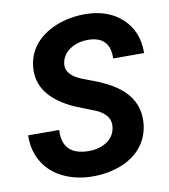

<svg xmlns="http://www.w3.org/2000/svg" viewBox="-82 -791 766 871"><g transform="rotate(-10 301.0 -355.5)"><path d="M401.4 -189.9C397 -164.6 383.8 -144 361.3 -128.9C338.9 -113.8 310.1 -106 275.4 -106C199.2 -107.4 161.1 -142.6 161.1 -211.4C161.1 -215.3 161.1 -219.7 161.6 -223.6L18.6 -224.1C18.6 -221.2 18.6 -218.8 18.6 -215.8C18.6 -175.3 27.3 -139.2 45.4 -106.9C65.9 -70.3 95.7 -41.5 135.3 -21.5C174.8 -1.5 219.7 9.3 270 10.3C272.9 10.3 275.4 10.3 278.3 10.3C324.7 10.3 367.7 2.4 407.7 -13.2C487.8 -44.9 538.1 -107.4 543.9 -191.4C544.4 -196.8 544.4 -201.7 544.4 -207C544.4 -285.2 499.5 -347.2 409.2 -391.6L372.1 -408.7L307.6 -433.1C259.3 -451.7 235.4 -476.6 235.4 -506.8C235.4 -510.3 235.8 -513.7 236.3 -517.6C240.7 -544.4 254.9 -565.9 278.8 -581.1C302.2 -596.2 329.6 -603.5 360.4 -603.5C361.8 -603.5 362.8 -603.5 364.3 -603.5C430.7 -602.1 459 -565.4 459 -509.3C459 -506.3 459 -503.4 459 -500.5H601.6C601.6 -501.5 601.6 -502.4 601.6 -503.4C601.6 -568.4 580.6 -620.6 538.6 -659.7C496.6 -699.2 441.4 -719.2 372.6 -720.7C370.6 -720.7 369.1 -720.7 367.2 -720.7C319.3 -720.7 274.4 -712.4 232.4 -695.3C147.9 -660.6 98.6 -597.7 94.2 -518.1C93.8 -514.2 93.8 -509.8 93.8 -505.9C93.8 -425.8 146 -362.8 250 -316.4L344.2 -278.8C383.3 -261.2 402.8 -236.3 402.8 -204.6C402.8 -200.2 402.3 -194.8 401.4 -189.9Z"/></g></svg>

Font: Roboto
Style: Bold Italic
Weight: 700
Italic angle: -12°
Designer: Google
Version: Version 2.137; 2017